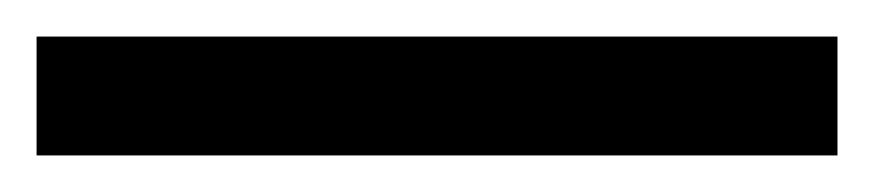

<svg xmlns="http://www.w3.org/2000/svg" viewBox="-22 70 478 105"><path d="M436 155H-2V90H436Z"/></svg>

Font: Noto Sans Sinhala UI Medium
Style: Regular
Weight: 500
Designer: Jelle Bosma - Monotype Design Team
Foundry: Monotype Imaging Inc.
Version: Version 2.006; ttfautohint (v1.8.4.7-5d5b)